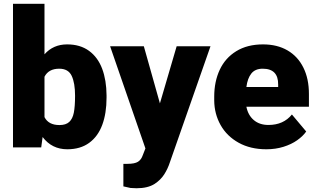

<svg xmlns="http://www.w3.org/2000/svg" viewBox="-20 -770 1654 1003"><path d="M536.6 -259.8Q536.6 -178.2 514.2 -117.7Q491.7 -57.1 445.8 -23.7Q399.9 9.8 331.5 9.8Q251 9.8 202.6 -54.2L195.3 0H47.9V-750H212.4V-486.3Q258.3 -538.1 330.6 -538.1Q398.9 -538.1 445.1 -504.4Q491.2 -470.7 513.7 -410.9Q536.1 -351.1 536.6 -272ZM212.4 -369.1V-158.2Q233.4 -116.7 290.5 -116.7Q324.2 -116.7 341.8 -133.1Q359.4 -149.4 365.7 -181.6Q372.1 -213.9 372.1 -270Q372.1 -336.4 354.5 -373.8Q336.9 -411.1 289.6 -411.1Q233.9 -411.1 212.4 -369.1Z M867.2 78.6Q856.4 111.8 837.9 140.9Q819.3 169.9 788.1 190.4Q752.4 213.4 692.9 213.4L661.6 211.9L624.5 203.6V85.9H646Q683.6 85.9 700.9 75Q718.3 64 726.1 40L739.7 5.4L555.2 -528.3H731.4L815.4 -230L902.8 -528.3H1079.6Z M1579.6 -83Q1562.5 -58.6 1532.5 -37.4Q1502.4 -16.1 1461.2 -3.2Q1419.9 9.8 1371.6 9.8Q1288.1 9.8 1226.6 -24.4Q1165 -58.6 1132.3 -116.9Q1099.6 -175.3 1099.1 -245.1V-265.1Q1099.1 -343.8 1127.9 -405.5Q1156.7 -467.3 1214.4 -502.7Q1272 -538.1 1354 -538.1Q1428.2 -538.1 1482.2 -506.6Q1536.1 -475.1 1564.9 -416.7Q1593.8 -358.4 1593.8 -279.3V-212.4H1267.1Q1275.9 -168 1305.9 -142.6Q1335.9 -117.2 1382.3 -117.2Q1460.9 -117.2 1504.9 -171.9ZM1267.1 -315.4H1433.1V-328.1Q1434.1 -411.1 1352.5 -411.1Q1313 -411.1 1293 -386Q1272.9 -360.8 1267.1 -315.4Z"/></svg>

Font: Mardoto Black
Style: Regular
Weight: 900
Designer: Christian Robertson, Vahan Hovhannisyan
Foundry: Google
Version: Version 1.000